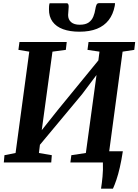

<svg xmlns="http://www.w3.org/2000/svg" viewBox="-20 -1002 854 1184"><path d="M603 161.5Q605.5 144.5 608 126Q610.5 107.5 612.2 87.2Q614 67 614.8 45.2Q615.5 23.5 614.5 0L573.5 -69H737.5Q729 -13 719 30.2Q709 73.5 698.2 105.5Q687.5 137.5 676.5 161.5ZM3.5 0 7.5 -45 76 -58.5 160.5 -683.5 93.5 -694.5 100 -743H391.5L386 -694.5L303.5 -683.5L230 -144.5L203.5 -156.5L335.5 -322.5L623 -674L579 -570.5L593.5 -683.5L519.5 -694.5L526 -743H813.5L808 -694.5L736 -683.5L652 -58.5L725.5 -45L721 0H414L420 -45L509.5 -58.5L582.5 -593L608.5 -584L486.5 -421.5L188.5 -64L229.5 -136L220 -58.5L299.5 -45L296 0ZM390.5 -982Q398.5 -982 401.2 -975.5Q404 -969 403.5 -959.5Q403.5 -949.5 401.8 -934.5Q400 -919.5 400 -909Q400 -881.5 418.5 -865.5Q437 -849.5 471.5 -849.5Q507.5 -849.5 527 -863.5Q546.5 -877.5 555.5 -899.8Q564.5 -922 568 -945.5Q570 -959.5 574.5 -971Q579 -982.5 590 -982.5H689Q689 -978.5 688.8 -974.2Q688.5 -970 687.5 -965Q677.5 -913 650 -877.8Q622.5 -842.5 577.8 -824.5Q533 -806.5 470 -806.5Q411 -806.5 368.8 -822Q326.5 -837.5 304 -868.5Q281.5 -899.5 282 -945Q282 -953.5 282.5 -963Q283 -972.5 286 -982Z"/></svg>

Font: Merriweather 24pt
Style: Bold Italic
Weight: 700
Italic angle: -7.8°
Designer: Eben Sorkin
Foundry: Eben Sorkin
Version: Version 2.101